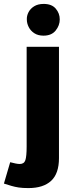

<svg xmlns="http://www.w3.org/2000/svg" viewBox="-61 -739 371 980"><path d="M-9 89Q6 93 18.5 95.5Q31 98 40 98Q62 98 68.5 78.5Q75 59 75 9V-500H240V68Q240 147 200 184Q160 221 84 221Q54 221 34.5 218Q15 215 -2 210Q-19 205 -41 198ZM76 -639Q75 -658 84.5 -676.5Q94 -695 113.5 -707Q133 -719 162 -719Q203 -719 223.5 -695Q244 -671 244 -640Q244 -609 223 -583Q202 -557 161 -557Q133 -557 114 -569.5Q95 -582 85.5 -601Q76 -620 76 -639Z"/></svg>

Font: Moderustic
Style: Bold
Weight: 700
Designer: Tural Alisoy
Foundry: TAFT Foundry
Version: Version 2.120